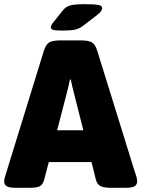

<svg xmlns="http://www.w3.org/2000/svg" viewBox="-30 -895 675 917"><path d="M46 2Q13 2 1.5 -6Q-10 -14 -10 -28Q-10 -38 -6.5 -49.5Q-3 -61 1 -74L180 -654Q190 -685 207 -693.5Q224 -702 256 -702H358Q391 -702 407.5 -693.5Q424 -685 434 -654L614 -74Q619 -61 622 -49.5Q625 -38 625 -28Q625 -14 613.5 -6Q602 2 568 2H499Q470 2 452.5 -5Q435 -12 428 -37L407 -121H203L181 -37Q174 -12 159 -5Q144 2 111 2ZM289 -451 243 -273H368L323 -451Q319 -467 315 -483Q311 -499 308 -515H304Q301 -499 297 -483Q293 -467 289 -451ZM268 -749Q232 -749 222.5 -753Q213 -757 213 -763Q213 -767 215 -773.5Q217 -780 226 -790L270 -845Q283 -862 303.5 -868.5Q324 -875 372 -875Q420 -875 439 -871.5Q458 -868 458 -857Q458 -851 453 -842.5Q448 -834 431 -821L363 -769Q348 -758 328.5 -753.5Q309 -749 268 -749Z"/></svg>

Font: Asap Black
Style: Regular
Weight: 900
Designer: Pablo Cosgaya
Foundry: Omnibus-Type
Version: Version 3.001; ttfautohint (v1.8.4.7-5d5b)